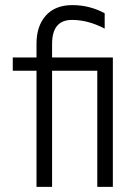

<svg xmlns="http://www.w3.org/2000/svg" viewBox="-20 -732 538 752"><path d="M184 0H123V-455H30V-507H123V-561Q123 -630 159.5 -671Q196 -712 263.5 -712Q331 -712 390 -680V-620Q325 -654 262 -654Q184 -654 184 -560V-507H422V0H361V-455H184Z"/></svg>

Font: Hind Colombo Light
Style: Regular
Weight: 300
Designer: Jyotish Sonowal, Aditi Pimprikar
Foundry: Indian Type Foundry
Version: Version 1.000;PS 1.0;hotconv 1.0.86;makeotf.lib2.5.63406; tt